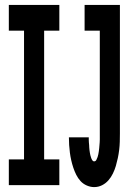

<svg xmlns="http://www.w3.org/2000/svg" viewBox="-20 -755 540 783"><path d="M364 8Q349 8 334 1.5Q319 -5 308.5 -16.5Q298 -28 291 -42Q284 -56 279 -71Q274 -86 270.5 -101.5Q267 -117 265 -132.5Q263 -148 262 -163.5Q261 -179 261 -195H342Q342 -190 342 -184.5Q342 -179 342.5 -174Q343 -169 343.5 -163.5Q344 -158 344 -153Q344 -148 345 -142.5Q346 -137 346.5 -132Q347 -127 348.5 -122Q350 -117 351.5 -112Q353 -107 356 -102Q359 -97 364 -97Q370 -97 373 -103Q376 -109 378 -114.5Q380 -120 381 -126Q382 -132 383 -138Q384 -144 384.5 -150Q385 -156 385.5 -162Q386 -168 386.5 -174Q387 -180 387 -186Q387 -192 387 -198Q387 -204 387 -210V-630H325V-735H469V-210Q469 -194 468.5 -177Q468 -160 466 -143.5Q464 -127 460.5 -110.5Q457 -94 452.5 -78.5Q448 -63 440.5 -47.5Q433 -32 422 -19.5Q411 -7 396 0.5Q381 8 364 8ZM16 0V-105H78V-630H16V-735H222V-630H160V-105H222V0Z"/></svg>

Font: Iosevka SS04 Extrabold
Style: Regular
Weight: 800
Monospace: yes
Designer: Belleve Invis
Foundry: Belleve Invis
Version: Version 19.0.0; ttfautohint (v1.8.4)